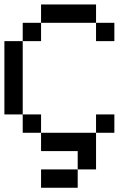

<svg xmlns="http://www.w3.org/2000/svg" viewBox="-20 -687 623 873"><path d="M0 -166.7V-500H83.3V-166.7ZM166.7 -166.7V-83.3H83.3V-166.7ZM166.7 -83.3H416.7V83.3H333.3V0H166.7ZM166.7 166.7V83.3H333.3V166.7ZM166.7 -583.3V-500H83.3V-583.3ZM166.7 -666.7H416.7V-583.3H166.7ZM500 -166.7V-83.3H416.7V-166.7ZM500 -583.3V-500H416.7V-583.3Z"/></svg>

Font: Galmuri11 Regular
Style: Regular
Weight: 400
Designer: Minseo Lee (Quiple)
Version: Version 2.356;hotconv 1.1.0;makeotfexe 2.6.0 DEVELOPMENT